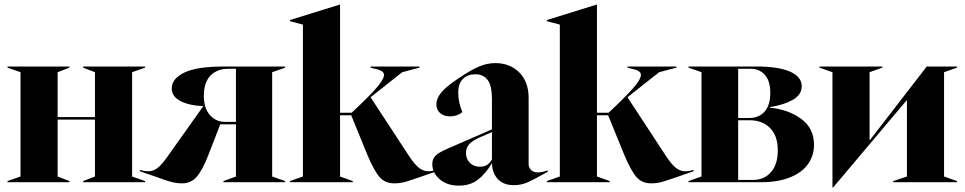

<svg xmlns="http://www.w3.org/2000/svg" viewBox="-20 -800 4235 843"><path d="M13 -5 70 -25V-483L13 -503V-508H285V-503L233 -483V-286H397V-483L345 -503V-508H617V-503L560 -483V-25L617 -5V0H345V-5L397 -25V-275H233V-25L285 -5V0H13Z M664 -24 594 -48V-54Q598 -53 609 -50.5Q620 -48 631 -48Q652 -48 670.5 -61.5Q689 -75 715 -112L872 -333V-334Q808 -337 771 -357Q734 -377 734 -412Q734 -454 788.5 -481Q843 -508 964 -508H1232V-503L1175 -483V-25L1232 -5V0H961V-5L1016 -25V-254H947L897 -125Q869 -52 843.5 -23.5Q818 5 780 5Q755 5 731 -1.5Q707 -8 664 -24ZM967 -265H1016V-498H983Q933 -498 904 -468Q875 -438 875 -379Q875 -325 901.5 -295Q928 -265 967 -265Z M1593 -120 1522 -294H1473V-25L1529 -5V0H1253V-5L1310 -25V-692L1253 -707V-712L1472 -780H1473V-305H1524L1561 -340Q1618 -395 1642 -425Q1666 -455 1666 -471Q1666 -482 1654.5 -488.5Q1643 -495 1618 -500L1607 -503V-508H1822V-503L1746 -483L1607 -373L1778 -112Q1803 -75 1821.5 -61.5Q1840 -48 1861 -48Q1872 -48 1882.5 -50.5Q1893 -53 1897 -54V-48L1828 -24Q1782 -8 1759.5 -1.5Q1737 5 1711 5Q1671 5 1647 -22Q1623 -49 1593 -120Z M1878 -80Q1878 -101 1891.5 -115.5Q1905 -130 1942 -146L2140 -232V-365Q2140 -424 2121 -449Q2102 -474 2067 -474Q2034 -474 2013 -454Q1992 -434 1992 -392Q1992 -351 2010 -308Q1988 -289 1956 -289Q1929 -289 1912.5 -303.5Q1896 -318 1896 -342Q1896 -368 1917.5 -394Q1939 -420 1993 -456Q2048 -493 2083.5 -508Q2119 -523 2155 -523Q2219 -523 2260 -482Q2301 -441 2301 -370V-81Q2301 -64 2312 -53.5Q2323 -43 2341 -43Q2352 -43 2363 -45.5Q2374 -48 2385 -52V-46Q2327 -13 2298 0Q2269 13 2236 13Q2191 13 2166 -13.5Q2141 -40 2140 -84Q2113 -38 2079 -11.5Q2045 15 1995 15Q1942 15 1910 -13.5Q1878 -42 1878 -80ZM2087 -68Q2107 -68 2120 -77Q2133 -86 2140 -100V-220L2080 -194Q2051 -180 2038.5 -165Q2026 -150 2026 -128Q2026 -102 2043 -85Q2060 -68 2087 -68Z M2721 -120 2650 -294H2601V-25L2657 -5V0H2381V-5L2438 -25V-692L2381 -707V-712L2600 -780H2601V-305H2652L2689 -340Q2746 -395 2770 -425Q2794 -455 2794 -471Q2794 -482 2782.5 -488.5Q2771 -495 2746 -500L2735 -503V-508H2950V-503L2874 -483L2735 -373L2906 -112Q2931 -75 2949.5 -61.5Q2968 -48 2989 -48Q3000 -48 3010.5 -50.5Q3021 -53 3025 -54V-48L2956 -24Q2910 -8 2887.5 -1.5Q2865 5 2839 5Q2799 5 2775 -22Q2751 -49 2721 -120Z M3003 -5 3060 -25V-483L3003 -503V-508H3301Q3398 -508 3449 -485.5Q3500 -463 3500 -421Q3500 -384 3460.5 -361.5Q3421 -339 3361 -330V-327Q3439 -320 3496.5 -279Q3554 -238 3554 -164Q3554 -117 3528 -80Q3502 -43 3449.5 -21.5Q3397 0 3322 0H3003ZM3286 -10Q3335 -10 3365 -44Q3395 -78 3395 -140Q3395 -204 3361 -238Q3327 -272 3272 -272H3221V-10ZM3270 -282Q3312 -282 3337 -310Q3362 -338 3362 -392Q3362 -445 3338 -471.5Q3314 -498 3277 -498H3221V-282Z M3635 -483 3578 -503V-508H3854V-503L3798 -483V-183L4049 -508H4182V-503L4125 -483V-25L4182 -5V0H3902V-5L3962 -25V-361L3638 23H3635Z"/></svg>

Font: Nyght Serif Bold
Style: Regular
Weight: 700
Designer: Maksym Kobuzan
Version: Version 0.410